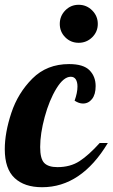

<svg xmlns="http://www.w3.org/2000/svg" viewBox="-33 -777 471 803"><path d="M217 -677Q217 -710 240 -733.5Q263 -757 296 -757Q329 -757 352.5 -733.5Q376 -710 376 -677Q376 -644 352.5 -621Q329 -598 296 -598Q263 -598 240 -621Q217 -644 217 -677ZM-13 -153Q-13 -222 14.5 -305Q42 -388 102.5 -448.5Q163 -509 256 -509Q316 -509 341.5 -483Q367 -457 367 -417Q367 -382 352 -363Q337 -344 314 -344Q297 -344 279 -356Q291 -389 291 -415Q291 -434 284 -445Q277 -456 263 -456Q233 -456 203 -407Q173 -358 154 -288Q135 -218 135 -162Q135 -113 152 -95.5Q169 -78 207 -78Q261 -78 299.5 -103Q338 -128 384 -179H418Q307 6 143 6Q69 6 28 -32.5Q-13 -71 -13 -153Z"/></svg>

Font: Lobster
Style: Regular
Weight: 400
Designer: Impallari Type
Foundry: Impallari Type
Version: Version 2.100